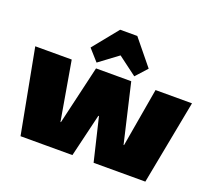

<svg xmlns="http://www.w3.org/2000/svg" viewBox="-133 -983 1279 1158"><g transform="rotate(20 506.0 -404.5)"><path d="M3 -540H237L302 -163H305L393 -540H619L707 -163H710L775 -540H1009L906 0H574L508 -276H504L438 0H105ZM319 -647 450 -809H560L692 -647L626 -574L431 -720H580L384 -574Z"/></g></svg>

Font: Pathway Extreme SemiCondensed Black
Style: Regular
Weight: 900
Width: 4
Version: Version 1.001;gftools[0.9.26]